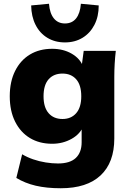

<svg xmlns="http://www.w3.org/2000/svg" viewBox="-20 -779 684 1023"><path d="M304 224Q228 224 170.5 210.5Q113 197 67 169L98 43Q125 59 157 70Q189 81 223.5 86.5Q258 92 289 92Q353 92 384 62.5Q415 33 415 -21V-110H425Q409 -66 362 -39.5Q315 -13 258 -13Q190 -13 139.5 -43.5Q89 -74 60.5 -131Q32 -188 32 -266Q32 -344 60.5 -401Q89 -458 139.5 -488.5Q190 -519 258 -519Q317 -519 362 -493Q407 -467 423 -424L415 -426L426 -508H597Q593 -474 591 -439Q589 -404 589 -370V-41Q589 87 516 155.5Q443 224 304 224ZM313 -145Q359 -145 386 -176Q413 -207 413 -266Q413 -326 386 -356.5Q359 -387 313 -387Q266 -387 239 -356.5Q212 -326 212 -266Q212 -207 239 -176Q266 -145 313 -145ZM326 -553Q273 -553 232.5 -577.5Q192 -602 169.5 -646.5Q147 -691 146 -750L241 -759Q245 -708 267 -681Q289 -654 326 -654Q364 -654 385.5 -681Q407 -708 411 -759L506 -750Q506 -691 483 -646.5Q460 -602 419.5 -577.5Q379 -553 326 -553Z"/></svg>

Font: Mulish ExtraLight Black
Style: Regular
Weight: 900
Version: Version 3.603